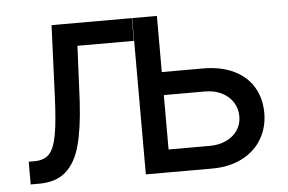

<svg xmlns="http://www.w3.org/2000/svg" viewBox="-43 -589 972 649"><g transform="rotate(-5 443.0 -265.0)"><path d="M36.1 -77.1H55.7Q88.4 -77.1 105.7 -95.2Q123 -113.3 131.6 -159.2Q140.1 -205.1 143.6 -295.9L153.3 -530.3H425.8V-453.1H234.4L225.6 -264.6Q220.2 -172.4 204.6 -115.5Q189 -58.6 155.5 -29.3Q122.1 0 64.5 0H36.1ZM843.8 -171.9Q843.8 -123.5 821 -84.5Q798.3 -45.4 754.6 -22.7Q710.9 0 650.4 0H426.8V-530.3H510.7V-339.8H650.4Q711.4 -339.8 755.1 -318.6Q798.8 -297.4 821.3 -259.3Q843.8 -221.2 843.8 -171.9ZM650.4 -77.1Q681.6 -77.1 706.3 -88.6Q731 -100.1 744.9 -120.8Q758.8 -141.6 758.8 -168Q758.8 -194.8 744.9 -216.3Q731 -237.8 706.3 -249.8Q681.6 -261.7 650.4 -261.7H510.7V-77.1Z"/></g></svg>

Font: Pretendard JP
Style: Regular
Weight: 400
Designer: Base glyphs from Inter by Rasmus Andersson; Hangeul glyphs from Noto Sans CJK(Source Han Sans) by Jang Soo-young and Kan
Foundry: Kil Hyung-jin
Version: Version 1.309